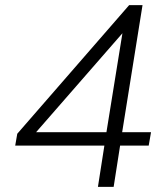

<svg xmlns="http://www.w3.org/2000/svg" viewBox="-20 -725 640 745"><path d="M360 0 385 -160H39L47 -206L481 -705H533L454 -212H566L557 -160H446L421 0ZM393 -212 455 -596 120 -212Z"/></svg>

Font: Mulish Light
Style: Italic
Weight: 300
Italic angle: -9°
Designer: Vernon Adams
Foundry: Vernon Adams
Version: Version 3.603; ttfautohint (v1.8.3)